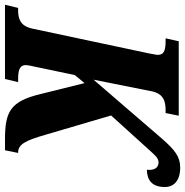

<svg xmlns="http://www.w3.org/2000/svg" viewBox="-26 -754 760 789"><g transform="rotate(90 354.5 -360.0)"><path d="M-20 0H285L298 -54H287C253 -54 228 -58 228 -86C228 -92 230 -102 234 -120L269 -287L302 -327L347 -146C377 -22 419 0 534 0H578L589 -54H587C554 -54 538 -84 515 -164L435 -436L578 -594C599 -617 610 -631 628 -631C654 -631 661 -607 658 -583C702 -584 729 -605 729 -657C729 -694 703 -720 649 -720C604 -720 576 -697 532 -647L288 -364L335 -600C345 -653 378 -660 414 -660H425L436 -714H130L118 -660H128C162 -660 186 -656 186 -628C186 -621 182 -605 180 -592L78 -112C67 -61 35 -54 3 -54H-7Z"/></g></svg>

Font: Noto Serif Condensed Extra
Style: Italic
Weight: 800
Width: 3
Italic angle: -12°
Designer: Monotype Design Team
Foundry: Monotype Imaging Inc.
Version: Version 1.901